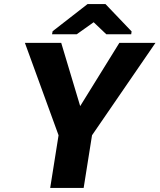

<svg xmlns="http://www.w3.org/2000/svg" viewBox="-20 -921 782 941"><path d="M102 -711 267 -258 226 0H390L431 -258L742 -711H565L373 -401L280 -711ZM235 -753H356L439 -812L501 -753H623L625 -767L497 -901H409L238 -768Z"/></svg>

Font: Aerodynamic
Style: BdObl
Weight: 500
Designer: Google
Version: Version 2.000980; 2014